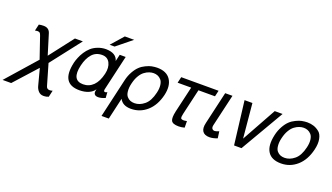

<svg xmlns="http://www.w3.org/2000/svg" viewBox="-115 -1355 3775 2183"><g transform="rotate(20 1772.0 -264.0)"><path d="M523 200Q494 212 469 212H461Q424 212 400 186Q376 160 367 123L315 -74L68 200H-36L281 -160L192 -420Q184 -443 176 -450Q166 -458 143 -458Q131 -454 118 -454L136 -532Q162 -538 193 -538Q259 -538 277 -478L352 -234L576 -524H672L389 -160L462 91Q470 127 506 127Q520 127 541 121Z M1101 -740H1214L1031 -592H971ZM1036 -266Q1054 -344 1026 -399Q998 -454 932 -454Q857 -454 811 -402Q764 -349 743 -258Q698 -66 840 -66Q912 -66 963 -117Q1013 -167 1036 -266ZM659 -262Q665 -289 681 -328Q695 -363 719 -400Q742 -436 775 -466Q806 -494 852 -512Q901 -531 950 -531Q1075 -530 1099 -442L1118 -524H1190L1092 -99Q1085 -68 1106 -68Q1117 -68 1131 -77L1136 -8Q1088 13 1051 13Q1020 13 1007 -3Q994 -19 1000 -46L1004 -65Q980 -29 935 -9Q887 12 824 12Q596 12 659 -262Z M1462 -64Q1524 -64 1580 -110Q1637 -156 1662 -264Q1675 -318 1669 -360Q1663 -401 1644 -421Q1625 -442 1602 -451Q1579 -460 1553 -460Q1528 -460 1501 -451Q1473 -442 1445 -421Q1416 -400 1392 -359Q1369 -321 1355 -262Q1342 -209 1347 -165Q1351 -125 1370 -103Q1388 -82 1411 -73Q1433 -64 1462 -64ZM1269 -270Q1282 -328 1310 -378Q1336 -425 1367 -454Q1395 -481 1435 -500Q1477 -520 1504 -525Q1542 -532 1570 -532Q1684 -532 1732 -460Q1780 -388 1753 -270Q1721 -136 1638 -63Q1555 10 1445 10Q1345 10 1309 -61L1249 200H1161Z M2024 12Q1951 12 1934 -22Q1918 -54 1936 -136L2009 -451H1845L1862 -524H2314L2297 -451H2097L2026 -144Q2016 -103 2021 -86Q2025 -72 2060 -72Q2071 -72 2094 -77L2095 2Q2059 12 2024 12Z M2392 -136Q2386 -109 2396 -94Q2407 -79 2427 -79Q2443 -79 2479 -94L2490 -13Q2439 8 2395 8Q2335 8 2311 -28Q2287 -63 2304 -133L2394 -524H2482Z M2692 0 2628 -525H2723L2762 -108L2993 -525H3088L2782 0H2772H2702Z M3278 -64Q3340 -64 3396 -110Q3453 -156 3478 -264Q3491 -318 3485 -360Q3479 -401 3460 -421Q3441 -442 3418 -451Q3395 -460 3369 -460Q3344 -460 3317 -451Q3289 -442 3261 -421Q3232 -400 3208 -359Q3185 -321 3171 -262Q3158 -209 3163 -165Q3167 -125 3186 -103Q3204 -82 3227 -73Q3249 -64 3278 -64ZM3085 -270Q3098 -328 3126 -378Q3152 -425 3183 -454Q3211 -481 3251 -500Q3293 -520 3320 -525Q3358 -532 3386 -532Q3429 -532 3465 -520Q3501 -508 3534 -481Q3565 -456 3576 -399Q3587 -344 3569 -270Q3537 -136 3454 -63Q3371 10 3261 10Q3147 10 3101 -61Q3054 -134 3085 -270Z"/></g></svg>

Font: Miedinger
Style: Italic
Weight: 400
Italic angle: -13°
Version: Version 001.000